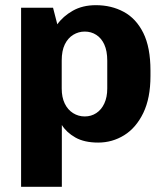

<svg xmlns="http://www.w3.org/2000/svg" viewBox="-20 -541 640 742"><path d="M61.5 181V-511H185L201.5 -447Q223.5 -478 261.2 -499.5Q299 -521 350.5 -521Q410.5 -521 458.2 -495.2Q506 -469.5 533.8 -413.8Q561.5 -358 561.5 -268V-247Q561.5 -162 533.8 -104.5Q506 -47 460 -18.5Q414 10 359.5 10Q306 10 271.5 -9.5Q237 -29 219 -58V181ZM307.5 -91Q332.5 -91 352.2 -104Q372 -117 383.2 -141.2Q394.5 -165.5 394.5 -199V-306.5Q394.5 -344 383.2 -368.8Q372 -393.5 352.2 -406.2Q332.5 -419 307.5 -419Q283.5 -419 263 -406.5Q242.5 -394 230.5 -369.5Q218.5 -345 218.5 -307V-199Q218.5 -165 230.2 -140.8Q242 -116.5 262.5 -103.8Q283 -91 307.5 -91Z"/></svg>

Font: Chivo Medium
Style: Regular
Weight: 500
Designer: Hector Gatti
Foundry: Omnibus-Type
Version: Version 2.002